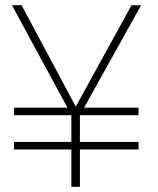

<svg xmlns="http://www.w3.org/2000/svg" viewBox="-20 -720 609 740"><path d="M34 -144V-173H255V-276H34V-305H240L26 -700H63L272 -309L487 -700H524L304 -305H514V-276H288V-173H514V-144H288V0H255V-144Z"/></svg>

Font: Jost* Thin
Style: Regular
Weight: 200
Version: Version 3.7